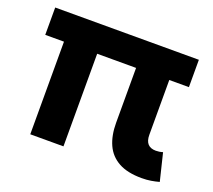

<svg xmlns="http://www.w3.org/2000/svg" viewBox="-100 -682 918 826"><g transform="rotate(20 358.5 -269.5)"><path d="M669.7 -125.1 700.2 0.1Q682.3 5.1 663.1 8.2Q643.9 11.4 621 11.4Q555.5 11.4 515 -11Q474.4 -33.4 455.5 -75.1Q436.6 -116.9 436.6 -175.1V-426H258.5V-2H106.5V-426H20.8V-551.2H678.5V-426H588.6V-175.1Q588.6 -147.5 601.1 -133.8Q613.6 -120.2 637.9 -120.2Q645.3 -120.2 653.5 -121.4Q661.7 -122.6 669.7 -125.1Z"/></g></svg>

Font: Hepta Slab ExtraLight
Style: Regular
Weight: 200
Designer: Michael LaGattuta
Foundry: Michael LaGattuta
Version: Version 1.100